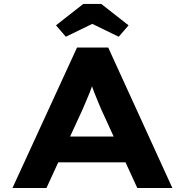

<svg xmlns="http://www.w3.org/2000/svg" viewBox="-20 -937 921 957"><path d="M42.2 0 363.9 -700H519.4L839.1 0H664.3L483.8 -393.4Q474.9 -415.3 465.9 -436.5Q456.9 -457.7 448.9 -478.4Q440.8 -499.1 433.7 -520.1Q426.7 -541.1 421.3 -561.4L456.6 -561.8Q450.3 -540.3 442.9 -519Q435.6 -497.7 427.5 -476.9Q419.3 -456.1 410.3 -435.4Q401.3 -414.7 391.6 -391.7L211.6 0ZM191.6 -127.8 246.9 -256.5H630.9L665.2 -127.8ZM308.1 -753.9 259 -810.7 395.1 -917.4H484.7L620.8 -810.7L571.7 -753.9L425.1 -825.2H454.7Z"/></svg>

Font: Lexend Mega
Style: Regular
Weight: 400
Designer: Bonnie Shaver-Troup, Thomas Jockin
Foundry: Lexend
Version: Version 1.007